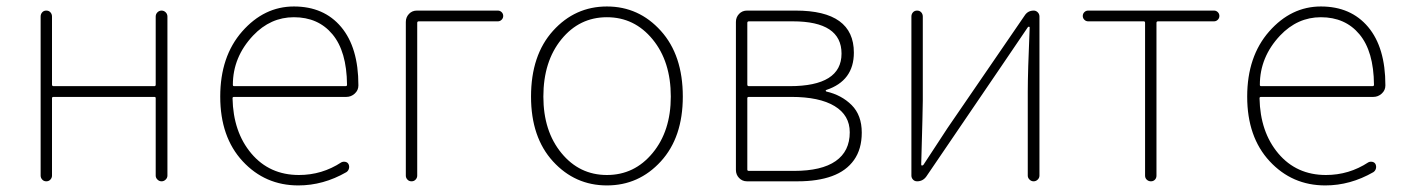

<svg xmlns="http://www.w3.org/2000/svg" viewBox="-20 -560 4340 593"><path d="M105.5 -17.6V-508.8Q105.5 -516.6 110.4 -522Q115.2 -527.3 123 -527.3Q130.9 -527.3 135.7 -522Q140.6 -516.6 140.6 -508.8V-298.8Q140.6 -293.9 145.5 -293.9H457Q460.9 -293.9 460.9 -298.8V-508.8Q460.9 -516.6 466.3 -522Q471.7 -527.3 479 -527.3Q486.3 -527.3 491.7 -522Q497.1 -516.6 497.1 -508.8V-17.6Q497.1 -10.7 491.7 -5.4Q486.3 0 479 0Q471.7 0 466.3 -5.4Q460.9 -10.7 460.9 -17.6V-256.8Q460.9 -260.7 457 -260.7H145.5Q140.6 -260.7 140.6 -256.8V-17.6Q140.6 -10.7 135.7 -5.4Q130.9 0 123 0Q115.2 0 110.4 -5.4Q105.5 -10.7 105.5 -17.6Z M901.4 12.7Q798.8 12.7 729.5 -62Q660.2 -136.7 660.2 -261.7Q660.2 -385.7 728 -462.9Q795.9 -540 887.7 -540Q980.5 -540 1033.7 -476.6Q1086.9 -413.1 1086.9 -296.9V-295.9Q1086.9 -281.2 1075.7 -271Q1064.5 -260.7 1049.8 -260.7H703.1Q698.2 -260.7 698.2 -256.8Q700.2 -152.3 756.3 -85.9Q812.5 -19.5 903.3 -19.5Q974.6 -19.5 1034.2 -58.6Q1040 -61.5 1046.9 -60.1Q1053.7 -58.6 1056.6 -52.7Q1059.6 -45.9 1057.6 -39.1Q1055.7 -32.2 1049.8 -28.3Q978.5 12.7 901.4 12.7ZM699.2 -297.9Q699.2 -293.9 703.1 -293.9H1046.9Q1051.8 -293.9 1051.8 -297.9V-298.8Q1050.8 -401.4 1006.8 -454.1Q962.9 -506.8 887.7 -506.8Q815.4 -506.8 761.7 -450.2Q699.2 -383.8 699.2 -297.9Z M1233.4 -17.6V-492.2Q1233.4 -506.8 1243.2 -517.1Q1252.9 -527.3 1267.6 -527.3H1517.6Q1524.4 -527.3 1529.3 -522.5Q1534.2 -517.6 1534.2 -510.7Q1534.2 -503.9 1529.3 -499Q1524.4 -494.1 1517.6 -494.1H1273.4Q1268.6 -494.1 1268.6 -489.3V-17.6Q1268.6 -10.7 1263.7 -5.4Q1258.8 0 1251 0Q1243.2 0 1238.3 -5.4Q1233.4 -10.7 1233.4 -17.6Z M1620.1 -261.7Q1620.1 -389.6 1688 -464.8Q1755.9 -540 1854.5 -540Q1953.1 -540 2021 -464.8Q2088.9 -389.6 2088.9 -261.7Q2088.9 -135.7 2021 -61.5Q1953.1 12.7 1854.5 12.7Q1755.9 12.7 1688 -61.5Q1620.1 -135.7 1620.1 -261.7ZM2051.8 -261.7Q2051.8 -370.1 1995.6 -438.5Q1939.5 -506.8 1854.5 -506.8Q1769.5 -506.8 1713.9 -438.5Q1658.2 -370.1 1658.2 -261.7Q1658.2 -155.3 1713.9 -87.4Q1769.5 -19.5 1854.5 -19.5Q1939.5 -19.5 1995.6 -87.4Q2051.8 -155.3 2051.8 -261.7Z M2287.1 0Q2272.5 0 2262.7 -10.3Q2252.9 -20.5 2252.9 -35.2V-492.2Q2252.9 -506.8 2262.7 -517.1Q2272.5 -527.3 2287.1 -527.3H2437.5Q2617.2 -527.3 2617.2 -397.5Q2617.2 -310.5 2532.2 -282.2Q2530.3 -282.2 2530.3 -280.3Q2530.3 -278.3 2532.2 -277.3Q2579.1 -266.6 2610.4 -235.4Q2641.6 -204.1 2641.6 -150.4Q2641.6 -99.6 2617.7 -65.9Q2593.8 -32.2 2549.8 -16.1Q2505.9 0 2443.4 0ZM2288.1 -298.8Q2288.1 -293.9 2293 -293.9H2418.9Q2579.1 -293.9 2579.1 -394.5Q2579.1 -494.1 2428.7 -494.1H2293Q2288.1 -494.1 2288.1 -489.3ZM2288.1 -36.1Q2288.1 -32.2 2293 -32.2H2432.6Q2517.6 -32.2 2561 -62.5Q2604.5 -92.8 2604.5 -151.4Q2604.5 -204.1 2557.6 -232.4Q2510.7 -260.7 2423.8 -260.7H2293Q2288.1 -260.7 2288.1 -256.8Z M2812.5 0Q2804.7 0 2799.8 -5.4Q2794.9 -10.7 2794.9 -17.6V-508.8Q2794.9 -516.6 2799.8 -522Q2804.7 -527.3 2812.5 -527.3Q2820.3 -527.3 2825.2 -522Q2830.1 -516.6 2830.1 -508.8V-249Q2830.1 -224.6 2825.2 -51.8Q2825.2 -48.8 2827.6 -48.8Q2830.1 -48.8 2832 -50.8Q2842.8 -67.4 2869.1 -107.4Q2895.5 -147.5 2906.2 -164.1L3144.5 -511.7Q3154.3 -527.3 3172.9 -527.3Q3179.7 -527.3 3185.1 -522Q3190.4 -516.6 3190.4 -508.8V-17.6Q3190.4 -10.7 3185.1 -5.4Q3179.7 0 3172.4 0Q3165 0 3159.7 -5.4Q3154.3 -10.7 3154.3 -17.6V-277.3Q3154.3 -335.9 3160.2 -475.6Q3160.2 -477.5 3157.7 -477.5Q3155.3 -477.5 3154.3 -475.6L3078.1 -363.3L2840.8 -14.6Q2830.1 0 2812.5 0Z M3516.6 -17.6V-489.3Q3516.6 -494.1 3512.7 -494.1H3340.8Q3334 -494.1 3329.1 -499Q3324.2 -503.9 3324.2 -510.7Q3324.2 -517.6 3329.1 -522.5Q3334 -527.3 3340.8 -527.3H3729.5Q3736.3 -527.3 3741.2 -522.5Q3746.1 -517.6 3746.1 -510.7Q3746.1 -503.9 3741.2 -499Q3736.3 -494.1 3729.5 -494.1H3556.6Q3551.8 -494.1 3551.8 -489.3V-17.6Q3551.8 -9.8 3546.9 -4.9Q3542 0 3534.7 0Q3527.3 0 3522 -4.9Q3516.6 -9.8 3516.6 -17.6Z M4073.2 12.7Q3970.7 12.7 3901.4 -62Q3832 -136.7 3832 -261.7Q3832 -385.7 3899.9 -462.9Q3967.8 -540 4059.6 -540Q4152.3 -540 4205.6 -476.6Q4258.8 -413.1 4258.8 -296.9V-295.9Q4258.8 -281.2 4247.6 -271Q4236.3 -260.7 4221.7 -260.7H3875Q3870.1 -260.7 3870.1 -256.8Q3872.1 -152.3 3928.2 -85.9Q3984.4 -19.5 4075.2 -19.5Q4146.5 -19.5 4206.1 -58.6Q4211.9 -61.5 4218.8 -60.1Q4225.6 -58.6 4228.5 -52.7Q4231.4 -45.9 4229.5 -39.1Q4227.5 -32.2 4221.7 -28.3Q4150.4 12.7 4073.2 12.7ZM3871.1 -297.9Q3871.1 -293.9 3875 -293.9H4218.8Q4223.6 -293.9 4223.6 -297.9V-298.8Q4222.7 -401.4 4178.7 -454.1Q4134.8 -506.8 4059.6 -506.8Q3987.3 -506.8 3933.6 -450.2Q3871.1 -383.8 3871.1 -297.9Z"/></svg>

Font: Gen Jyuu Gothic ExtraLight
Style: Regular
Weight: 100
Designer: [Source Han Sans]
Ryoko NISHIZUKA  (kana & ideographs); Paul D. Hunt (Latin, Greek & Cyrillic); Wenlong ZHANG  (bopomofo
Version: Version 1.002.20150607